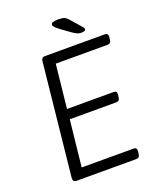

<svg xmlns="http://www.w3.org/2000/svg" viewBox="-157 -957 860 1050"><g transform="rotate(-20 273.0 -432.0)"><path d="M105 0Q93 0 88 -6Q83 -12 84 -24L152 -676Q153 -688 158 -694Q163 -700 175 -700H524Q533 -700 537.5 -694.5Q542 -689 541 -678L539 -664Q538 -652 533 -646.5Q528 -641 517 -641H216L189 -387H461Q471 -387 475 -382Q479 -377 478 -365L476 -352Q475 -340 470 -334.5Q465 -329 455 -329H184L155 -59H458Q467 -59 471.5 -53.5Q476 -48 475 -37L473 -23Q472 -11 467 -5.5Q462 0 451 0ZM406 -752Q394 -752 383 -756.5Q372 -761 355 -773L305 -809Q284 -825 276.5 -833Q269 -841 269 -847Q269 -856 280 -860Q291 -864 310 -864Q334 -864 345.5 -859.5Q357 -855 369 -841L419 -784Q424 -779 427.5 -773.5Q431 -768 431 -763Q431 -758 424.5 -755Q418 -752 406 -752Z"/></g></svg>

Font: Asap Light
Style: Italic
Weight: 300
Italic angle: -6°
Designer: Pablo Cosgaya
Foundry: Omnibus-Type
Version: Version 3.001